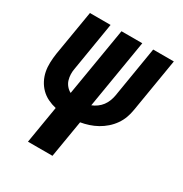

<svg xmlns="http://www.w3.org/2000/svg" viewBox="-171 -648 942 991"><g transform="rotate(30 300.0 -152.5)"><path d="M135 215 172 -7Q146 -13 122.5 -24.5Q99 -36 81 -54Q63 -72 51 -95Q39 -118 34 -143.5Q29 -169 30 -196.5Q31 -224 35 -251L80 -520H203L156 -235Q152 -216 152.5 -198Q153 -180 158 -163.5Q163 -147 174.5 -133.5Q186 -120 200 -113L268 -520H392L324 -111Q340 -117 355 -128Q370 -139 380.5 -153Q391 -167 397.5 -183.5Q404 -200 407 -217L457 -520H580L527 -201Q523 -176 514.5 -152.5Q506 -129 491 -107.5Q476 -86 456 -68.5Q436 -51 413.5 -38.5Q391 -26 366.5 -18Q342 -10 318 -6L281 215Z"/></g></svg>

Font: Iosevka Heavy Extended Oblique
Style: Regular
Weight: 900
Width: 7
Italic angle: -9°
Monospace: yes
Designer: Belleve Invis
Foundry: Belleve Invis
Version: Version 32.5.0; ttfautohint (v1.8.4)